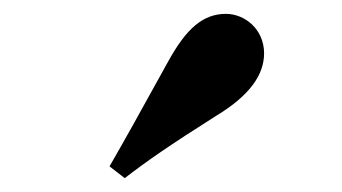

<svg xmlns="http://www.w3.org/2000/svg" viewBox="-20 -894 493 277"><path d="M138 -654 160 -637C191 -661 224 -684 292 -727C340 -756 361 -786 361 -817C361 -852 333 -874 306 -874C273 -874 249 -853 223 -806C181 -730 160 -692 138 -654Z"/></svg>

Font: Noto Serif CJK SC Black
Style: Regular
Weight: 900
Designer: Ryoko NISHIZUKA 西塚涼子 (kana & ideographs); Frank Grießhammer (Latin, Greek & Cyrillic); Wenlong ZHANG 张文龙 (bopomofo); San
Foundry: Adobe
Version: Version 2.001;hotconv 1.1.0;makeotfexe 2.6.0